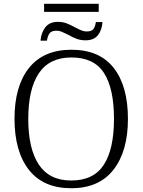

<svg xmlns="http://www.w3.org/2000/svg" viewBox="-20 -989 757 1019"><path d="M57 -359Q57 -532 134 -628.5Q211 -725 359 -725Q508 -725 583.5 -628.5Q659 -532 659 -358Q659 -187 582.5 -88.5Q506 10 358 10Q210 10 133.5 -87.5Q57 -185 57 -359ZM585 -358Q585 -519 532 -601.5Q479 -684 359 -684Q242 -684 186 -600Q130 -516 130 -358Q130 -200 186 -115.5Q242 -31 358 -31Q477 -31 531 -114.5Q585 -198 585 -358ZM214 -969H504V-926H214ZM287 -873Q312 -873 332.5 -865.5Q353 -858 378 -844Q399 -833 412.5 -827.5Q426 -822 440 -822Q466 -822 475.5 -834.5Q485 -847 489 -872H524Q521 -829 499.5 -802Q478 -775 434 -775Q409 -775 388 -782.5Q367 -790 343 -804Q319 -816 306.5 -821Q294 -826 280 -826Q253 -826 243 -812Q233 -798 229 -773H195Q198 -815 220.5 -844Q243 -873 287 -873Z"/></svg>

Font: Noto Serif Light
Style: Regular
Weight: 300
Designer: Monotype Design Team
Foundry: Monotype Imaging Inc.
Version: Version 1.001